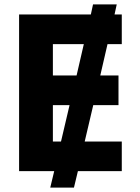

<svg xmlns="http://www.w3.org/2000/svg" viewBox="-20 -780 640 875"><path d="M67 0V-714H394L404 -760H512L502 -714H535V-579H470L437 -436H520V-301H405L366 -135H535V0H335L317 75H209L227 0ZM221 -436H329L362 -579H221ZM221 -135H258L297 -301H221Z"/></svg>

Font: Noto Sans Mono ExtraBold
Style: Regular
Weight: 800
Designer: Monotype Design Team
Foundry: Monotype Imaging Inc.
Version: Version 2.014